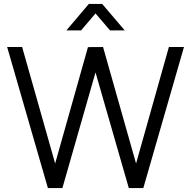

<svg xmlns="http://www.w3.org/2000/svg" viewBox="-20 -960 976 980"><path d="M394 -805 467.5 -891.5 541.5 -805H616.5L501.5 -940H433.5L319 -805ZM298.5 0 467.5 -590.5 637.5 0H711.5L919 -720H842L674.5 -125.5L506 -720L429 -719.5L261.5 -125.5L93 -720H16.5L224.5 0Z"/></svg>

Font: Manrope
Style: Regular
Weight: 400
Designer: Mikhail Sharanda
Foundry: Mikhail Sharanda
Version: Version 4.505